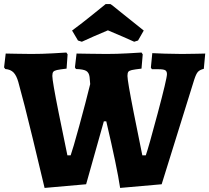

<svg xmlns="http://www.w3.org/2000/svg" viewBox="-26 -909 1028 943"><path d="M64 -506Q55 -538 40.5 -553Q26 -568 0 -570L-6 -578L2 -646Q15 -646 52 -645Q89 -644 128 -644Q181 -644 233 -647Q285 -650 300 -651L306 -642L301 -572Q267 -568 253.5 -565Q240 -562 235.5 -556Q231 -550 231 -536Q231 -511 262 -356Q293 -201 305 -146H321Q331 -173 363.5 -291.5Q396 -410 417 -496Q417 -504 414 -531Q411 -553 397 -561Q383 -569 347 -570L342 -578L350 -646Q366 -646 409.5 -645Q453 -644 497 -644Q548 -644 601 -647Q654 -650 669 -651L675 -642L669 -572Q635 -568 621.5 -565Q608 -562 604 -556Q600 -550 600 -536Q600 -512 630.5 -357Q661 -202 673 -146H690Q703 -182 748.5 -352.5Q794 -523 794 -545Q794 -559 785.5 -564Q777 -569 753 -569H720L715 -577L722 -648Q736 -647 783 -645.5Q830 -644 867 -644Q907 -644 939 -645Q971 -646 982 -646L975 -571Q955 -566 946 -556Q937 -546 928 -518L768 -4L564 14Q549 -87 496 -313H484L397 -4L193 14Q179 -46 135 -228Q91 -410 64 -506ZM357 -710 328 -759Q377 -795 427.5 -836Q478 -877 493 -889H516Q516 -891 570 -847Q664 -772 680 -759L652 -710L633 -704Q592 -723 504 -760Q432 -730 376 -704Z"/></svg>

Font: Alegreya ExtraBold
Style: Regular
Weight: 800
Designer: Juan Pablo del Peral
Foundry: Huerta Tipografica
Version: Version 2.007; ttfautohint (v1.6)